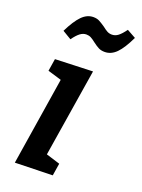

<svg xmlns="http://www.w3.org/2000/svg" viewBox="-148 -850 683 922"><g transform="rotate(20 193.0 -389.0)"><path d="M60 -529 252 -536 180 -86 251 -64 241 -1 49 4 120 -445 50 -466ZM211 -669Q196 -681 185.5 -686.5Q175 -692 162 -692Q145 -692 130 -680.5Q115 -669 97 -644L52 -671Q80 -728 106.5 -755Q133 -782 165 -782Q183 -782 195.5 -775.5Q208 -769 227 -756Q242 -744 252.5 -738.5Q263 -733 276 -733Q293 -733 307.5 -744Q322 -755 341 -781L386 -756Q358 -697 331.5 -670Q305 -643 272 -643Q254 -643 241 -649.5Q228 -656 211 -669Z"/></g></svg>

Font: Bitter Pro SemiBold
Style: Italic
Weight: 600
Italic angle: -9°
Designer: Sol Matas, and Bitter project Authors
Foundry: Sol Matas
Version: Version 1.010